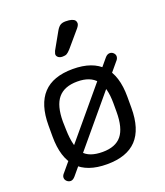

<svg xmlns="http://www.w3.org/2000/svg" viewBox="-116 -661 655 764"><g transform="rotate(-20 211.5 -279.0)"><path d="M39 -17Q30 -8 30 1Q30 10 37 16.5Q44 23 53 23Q58 23 63 20Q68 17 73 11L385 -362Q390 -367 392 -372Q394 -377 394 -381Q394 -389 387.5 -395.5Q381 -402 372 -402Q361 -402 352 -391ZM45 -215V-168Q45 -78 86.5 -34Q128 10 212 10Q296 10 337.5 -34Q379 -78 379 -168V-215Q379 -304 337.5 -348.5Q296 -393 212 -393Q128 -393 86.5 -348.5Q45 -304 45 -215ZM105 -174 104 -209Q104 -277 130.5 -308.5Q157 -340 212 -340Q267 -340 292.5 -308.5Q318 -277 318 -209V-173Q318 -105 292.5 -73.5Q267 -42 212 -42Q155 -42 131 -71.5Q107 -101 105 -174ZM293 -558Q293 -565 289 -570Q285 -575 275.5 -578Q266 -581 250 -581Q236 -581 227.5 -575.5Q219 -570 211 -556L171 -485Q170 -481 168.5 -477.5Q167 -474 167 -471Q167 -464 173.5 -458.5Q180 -453 192 -453Q203 -453 209.5 -456.5Q216 -460 226 -471L284 -539Q293 -550 293 -558Z"/></g></svg>

Font: Beiruti
Style: Regular
Weight: 400
Version: Version 1.00